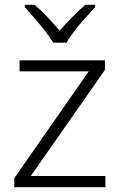

<svg xmlns="http://www.w3.org/2000/svg" viewBox="-20 -851 503 805"><path d="M422 -66H40V-104L352 -552H62V-598H420V-558L109 -113H422ZM203 -672Q190 -694 169 -721Q148 -748 125 -774.5Q102 -801 84 -821V-831H125Q152 -808 179.5 -779Q207 -750 230 -722Q254 -750 282.5 -779Q311 -808 338 -831H379V-821Q360 -801 336.5 -774.5Q313 -748 292 -721Q271 -694 259 -672Z"/></svg>

Font: Noto Sans Malayalam UI Light
Style: Regular
Weight: 300
Designer: Jelle Bosma - Monotype Design Team
Foundry: Monotype Imaging Inc.
Version: Version 2.104; ttfautohint (v1.8.4.7-5d5b)